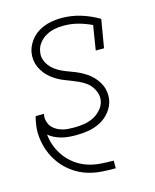

<svg xmlns="http://www.w3.org/2000/svg" viewBox="-112 -615 724 896"><g transform="rotate(-15 250.0 -166.5)"><path d="M334 205Q302 205 270 203Q238 201 207.5 192.5Q177 184 150.5 168.5Q124 153 102.5 132Q81 111 65 85Q49 59 39.5 30Q30 1 27 -31Q24 -63 30 -95Q31 -103 33 -111.5Q35 -120 37 -127H77Q77 -126 76.5 -124.5Q76 -123 76 -122Q76 -121 76 -120.5Q76 -120 76 -119Q76 -119 75.5 -118Q75 -117 75 -117Q74 -102 78.5 -88Q83 -74 92 -63.5Q101 -53 113.5 -46Q126 -39 139.5 -35Q153 -31 168 -30Q183 -29 198 -29Q221 -29 244.5 -32.5Q268 -36 289.5 -46.5Q311 -57 328 -76Q345 -95 349 -118Q352 -137 346.5 -154.5Q341 -172 330.5 -186.5Q320 -201 305.5 -211Q291 -221 275 -228.5Q259 -236 242 -242.5Q225 -249 208.5 -255.5Q192 -262 176.5 -271Q161 -280 147.5 -291Q134 -302 123 -316Q112 -330 104.5 -346Q97 -362 94.5 -380.5Q92 -399 95 -418Q100 -446 117.5 -471Q135 -496 160.5 -511Q186 -526 214.5 -532Q243 -538 271 -538Q320 -538 365 -524Q410 -510 450 -486L427 -350H387L406 -468Q375 -483 341.5 -492Q308 -501 271 -501Q250 -501 228.5 -497Q207 -493 187 -482Q167 -471 152.5 -452.5Q138 -434 135 -412Q131 -393 136.5 -375.5Q142 -358 152.5 -344Q163 -330 177.5 -319.5Q192 -309 208 -301.5Q224 -294 241 -288Q258 -282 274.5 -275Q291 -268 306.5 -259Q322 -250 335.5 -239Q349 -228 360 -214Q371 -200 378.5 -184Q386 -168 388.5 -149.5Q391 -131 388 -112Q383 -83 363 -57Q343 -31 315 -16.5Q287 -2 257 3Q227 8 198 8Q180 8 162 6.5Q144 5 127 0.5Q110 -4 94.5 -11.5Q79 -19 66 -30Q69 1 80.5 30Q92 59 110.5 83Q129 107 154 125Q179 143 208.5 153Q238 163 270 165.5Q302 168 334 168H335V205Z"/></g></svg>

Font: Iosevka Slab Extralight
Style: Italic
Weight: 200
Italic angle: -9°
Monospace: yes
Designer: Belleve Invis
Foundry: Belleve Invis
Version: Version 11.1.1; ttfautohint (v1.8.3)